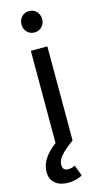

<svg xmlns="http://www.w3.org/2000/svg" viewBox="-144 -784 561 1043"><g transform="rotate(-15 137.0 -262.0)"><path d="M79 -680Q79 -706 95.5 -723Q112 -740 137 -740Q162 -740 178.5 -723Q195 -706 195 -680Q195 -654 178.5 -637Q162 -620 137 -620Q112 -620 95.5 -637Q79 -654 79 -680ZM91 -529H184V0Q133 37 111.5 62.5Q90 88 90 112Q90 145 121 145Q141 145 160 135L183 197Q145 216 102 216Q57 216 30 193.5Q3 171 3 129Q3 55 91 -10Z"/></g></svg>

Font: Gontserrat
Style: Regular
Weight: 400
Designer: Julieta Ulanovsky
Foundry: Julieta Ulanovsky
Version: Version 6.001